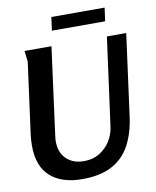

<svg xmlns="http://www.w3.org/2000/svg" viewBox="-96 -963 852 1047"><g transform="rotate(-10 329.5 -439.0)"><path d="M234 -732 169 -243Q168 -236 167.5 -229.5Q167 -223 167 -216Q167 -155 203.5 -119.5Q240 -84 301 -84Q350 -84 387 -106.5Q424 -129 447 -166Q470 -203 475 -245L541 -732H648L587 -278Q575 -190 540.5 -125Q506 -60 441.5 -24.5Q377 11 274 11Q162 11 98.5 -45Q35 -101 35 -216Q35 -232 36 -247Q37 -262 39 -278L92 -672L85 -732ZM261 -889H556L546 -815H251Z"/></g></svg>

Font: Rosario
Style: Bold Italic
Weight: 700
Italic angle: -8.05°
Designer: Hector Gatti
Foundry: Omnibus Type
Version: Version 1.101; ttfautohint (v1.8.1.43-b0c9)